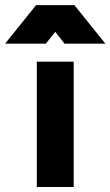

<svg xmlns="http://www.w3.org/2000/svg" viewBox="-92 -746 435 756"><path d="M198.1 -9.6V-503.3H52.9V-9.6ZM125.5 -620.7 162.2 -574H322.9L201 -725.9H50L-72 -574H88.6Z"/></svg>

Font: Diatome
Style: Bold
Weight: 700
Designer: 15.100.17
Foundry: 15.100.17
Version: Version 1.004;Fontself Maker 3.5.8